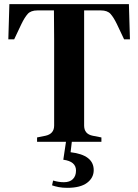

<svg xmlns="http://www.w3.org/2000/svg" viewBox="-20 -681 664 922"><path d="M158 0V-21L198 -29Q240 -38 240 -78V-351Q240 -421 240 -491Q240 -561 239 -631H160Q128 -631 113 -614Q98 -597 83 -566L48 -492H20L25 -661H599L604 -492H576L541 -566Q526 -597 511 -614Q496 -631 464 -631H384V-78Q384 -37 426 -29L467 -21V0ZM284 86 297 -1H325L319 50Q430 63 430 136Q430 173 398 197Q366 221 303 221Q280 221 262 217.5Q244 214 230 209L235 186Q249 190 261.5 192Q274 194 287 194Q315 194 330 179Q345 164 345 138Q345 94 284 86Z"/></svg>

Font: DM Serif Text
Style: Regular
Weight: 400
Designer: Colophon Foundry, Frank Grießhammer
Foundry: Colophon Foundry
Version: Version 5.200; ttfautohint (v1.8.3)